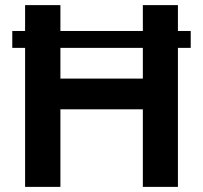

<svg xmlns="http://www.w3.org/2000/svg" viewBox="-20 -730 793 750"><path d="M538 -609H216V-710H78V-609H28V-543H78V0H216V-303H538V0H675V-543H725V-609H675V-710H538ZM216 -543H538V-423H216Z"/></svg>

Font: RT Raleway Bold
Style: Regular
Weight: 400
Designer: Matt McInerney, Pablo Impallari, Rodrigo Fuenzalida — Edited by Milan Moffatt in April 2016
Foundry: Matt McInerney, Pablo Impallari, Rodrigo Fuenzalida — Edited by Milan Moffatt in April 2016
Version: Version 3.001